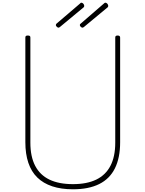

<svg xmlns="http://www.w3.org/2000/svg" viewBox="-20 -1377 1073 1416"><path d="M518 19Q431 19 365 -3Q299 -25 255 -68Q211 -111 189 -176.5Q167 -242 167 -328V-1100Q167 -1108 171 -1111.5Q175 -1115 185 -1115Q196 -1115 200 -1111.5Q204 -1108 204 -1100V-325Q204 -222 239.5 -154Q275 -86 344.5 -52.5Q414 -19 518 -19Q621 -19 690 -52.5Q759 -86 794.5 -154Q830 -222 830 -325V-1100Q830 -1108 834 -1111.5Q838 -1115 848 -1115Q866 -1115 866 -1100V-328Q866 -213 827.5 -135.5Q789 -58 711.5 -19.5Q634 19 518 19ZM410 -1173Q406 -1173 399 -1179.5Q392 -1186 392 -1191Q392 -1193 392.5 -1195.5Q393 -1198 395 -1201L568 -1349Q572 -1352 574 -1354.5Q576 -1357 579 -1357Q585 -1357 590 -1353.5Q595 -1350 598 -1344.5Q601 -1339 601 -1334Q601 -1331 600.5 -1329Q600 -1327 598 -1324L422 -1178Q418 -1175 415.5 -1174Q413 -1173 410 -1173ZM588 -1173Q582 -1173 575.5 -1179.5Q569 -1186 569 -1191Q569 -1193 569.5 -1196Q570 -1199 573 -1201L744 -1349Q748 -1352 750.5 -1354.5Q753 -1357 757 -1357Q762 -1357 767 -1353.5Q772 -1350 775 -1344.5Q778 -1339 778 -1334Q778 -1331 777.5 -1329Q777 -1327 775 -1324L599 -1178Q595 -1175 592.5 -1174Q590 -1173 588 -1173Z"/></svg>

Font: Playwrite FR Moderne Thin
Style: Regular
Weight: 250
Version: Version 1.002